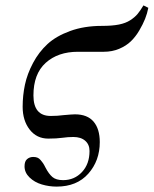

<svg xmlns="http://www.w3.org/2000/svg" viewBox="-20 -540 570 712"><path d="M64 -144Q64 -186 72.5 -226Q81 -266 102.5 -306.5Q124 -347 156 -376.5Q188 -406 240 -425Q292 -444 358 -444Q396 -444 421 -449Q446 -454 463 -465Q480 -476 490 -488Q500 -500 512 -520L530 -511Q526 -490 518 -470Q510 -450 496.5 -427Q483 -404 465.5 -387Q448 -370 422 -359Q396 -348 365 -348H269Q195 -348 149.5 -307Q104 -266 104 -186Q104 -110 168 -110Q194 -110 215 -113Q248 -116 258 -116Q304 -116 327 -89Q350 -62 350 -13Q350 56 307.5 104Q265 152 190 152Q162 152 135 144Q108 136 89.5 118Q71 100 71 77Q71 58 80.5 50Q90 42 103 42Q112 42 118.5 44.5Q125 47 130.5 53.5Q136 60 139.5 65Q143 70 149 82Q161 105 174.5 116.5Q188 128 214 128Q256 128 284 98Q312 68 312 20Q312 -4 296 -18Q280 -32 252 -32Q232 -32 211 -29Q190 -26 159 -26Q116 -26 90 -59.5Q64 -93 64 -144Z"/></svg>

Font: Old Standard TT
Style: Italic
Weight: 400
Italic angle: -15.2°
Designer: Alexey Kryukov <alexios@thessalonica.org.ru>
Version: Version 2.2